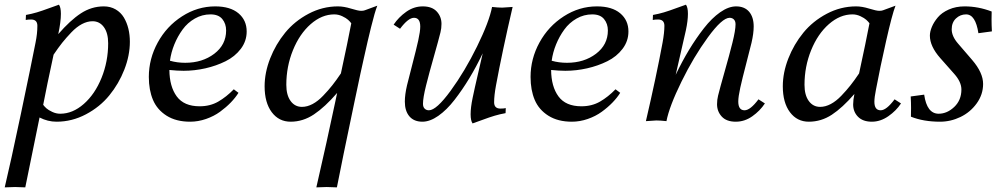

<svg xmlns="http://www.w3.org/2000/svg" viewBox="-27 -518 4269 821"><path d="M142.1 -15.6Q135.7 16.1 111.1 136.2Q86.4 256.3 81.1 283.2Q55.7 281.7 37.6 281.7L-6.8 283.2Q17.6 181.2 62.3 -31Q106.9 -243.2 125 -335.9Q132.8 -374 132.8 -407.7Q132.8 -434.6 106 -434.6Q91.8 -434.6 83 -432.6L84 -454.1Q108.4 -458.5 130.6 -465.1Q152.8 -471.7 182.9 -482.9Q212.9 -494.1 225.1 -498Q233.4 -486.3 233.4 -459Q233.4 -425.3 222.2 -372.1Q273.4 -431.2 318.8 -460.9Q364.3 -490.7 417 -490.7Q445.3 -490.7 467.5 -477.8Q489.7 -464.8 502.7 -443.1Q515.6 -421.4 522 -395Q528.3 -368.7 528.3 -339.4Q528.3 -280.8 504.6 -220.2Q481 -159.7 440.4 -110.1Q399.9 -60.5 340.3 -29.1Q280.8 2.4 214.8 2.4Q177.2 2.4 142.1 -15.6ZM202.1 -284.2Q172.4 -147 157.7 -69.8Q163.1 -62.5 171.4 -54.9Q179.7 -47.4 196.3 -39.6Q212.9 -31.7 230.5 -31.7Q283.7 -31.7 331.3 -73.5Q378.9 -115.2 407.2 -185.1Q435.5 -254.9 435.5 -333Q435.5 -377 417.2 -402.1Q398.9 -427.2 368.7 -427.2Q346.2 -427.2 323.2 -415Q300.3 -402.8 278.1 -379.6Q255.9 -356.4 239 -335.2Q222.2 -314 202.1 -284.2Z M972.7 -136.2 992.7 -121.1Q980 -100.6 960 -79.8Q939.9 -59.1 913.8 -40Q887.7 -21 854 -9.3Q820.3 2.4 786.1 2.4Q726.1 2.4 685.5 -23.2Q645 -48.8 627.2 -90.8Q609.4 -132.8 609.4 -189Q609.4 -266.6 647.5 -336.2Q685.5 -405.8 751.5 -448.2Q817.4 -490.7 893.1 -490.7Q957.5 -490.7 992.7 -461.2Q1027.8 -431.6 1027.8 -383.3Q1027.8 -342.3 1002.7 -309.1Q977.5 -275.9 937.5 -256.1Q897.5 -236.3 851.1 -225.8Q804.7 -215.3 758.3 -215.3Q731.4 -215.3 697.3 -218.8Q697.8 -147.9 728.8 -105.7Q759.8 -63.5 826.7 -63.5Q871.6 -63.5 906.2 -83.5Q940.9 -103.5 972.7 -136.2ZM873 -456.5Q837.4 -456.5 806.2 -438.7Q774.9 -420.9 753.7 -391.6Q732.4 -362.3 718.5 -328.1Q704.6 -293.9 699.7 -258.3Q730.5 -249.5 765.1 -249.5Q838.4 -249.5 889.2 -288.1Q939.9 -326.7 939.9 -387.7Q939.9 -416.5 923.6 -436.5Q907.2 -456.5 873 -456.5Z M1414.6 -120.6Q1362.3 -60.1 1315.4 -28.8Q1268.6 2.4 1215.8 2.4Q1165.5 2.4 1135 -38.3Q1104.5 -79.1 1104.5 -148.9Q1104.5 -207.5 1128.2 -268.1Q1151.9 -328.6 1192.4 -378.2Q1232.9 -427.7 1292.5 -459.2Q1352.1 -490.7 1418 -490.7Q1443.4 -490.7 1473.9 -481.2Q1504.4 -471.7 1517.1 -471.7Q1527.3 -471.7 1533.2 -474.1L1586.4 -493.7Q1581.1 -480.5 1574.5 -457.8Q1567.9 -435.1 1559.6 -401.4Q1551.3 -367.7 1544.9 -340.3Q1538.6 -313 1528.6 -268.1Q1518.6 -223.1 1513.9 -201.7Q1509.3 -180.2 1499.8 -134.8Q1490.2 -89.4 1488.8 -83Q1433.1 182.1 1413.6 283.2Q1382.3 281.7 1370.1 281.7L1325.7 283.2Q1371.1 85.9 1406.7 -83ZM1430.7 -204.1Q1460.4 -341.3 1475.1 -418.5Q1469.7 -425.8 1461.4 -433.3Q1453.1 -440.9 1436.5 -448.7Q1419.9 -456.5 1402.3 -456.5Q1349.1 -456.5 1301.5 -414.8Q1253.9 -373 1225.6 -303.2Q1197.3 -233.4 1197.3 -155.3Q1197.3 -111.3 1215.6 -86.2Q1233.9 -61 1264.2 -61Q1286.6 -61 1309.6 -73.2Q1332.5 -85.4 1354.7 -108.6Q1377 -131.8 1393.8 -153.1Q1410.6 -174.3 1430.7 -204.1Z M1779.3 2.4Q1743.2 2.4 1723.6 -20.5Q1704.1 -43.5 1704.1 -83.5Q1704.1 -113.3 1713.4 -153.3Q1719.2 -178.2 1736.1 -242.4Q1752.9 -306.6 1761.5 -345.5Q1770 -384.3 1770 -404.3Q1770 -441.9 1743.2 -441.9Q1718.8 -441.9 1683.6 -395L1656.2 -412.6Q1677.2 -444.3 1710 -467.5Q1742.7 -490.7 1780.8 -490.7Q1820.3 -490.7 1840.6 -468.8Q1860.8 -446.8 1860.8 -416Q1860.8 -397 1856.4 -379.4Q1848.6 -347.7 1828.4 -276.6Q1808.1 -205.6 1794.9 -152.6Q1781.7 -99.6 1781.7 -74.2Q1781.7 -60.5 1788.8 -53.5Q1795.9 -46.4 1807.1 -46.4Q1838.9 -46.4 1899.9 -129.9Q1960.9 -213.4 2012.9 -319.3Q2064.9 -425.3 2077.1 -488.3Q2103 -485.4 2120.6 -485.4L2165 -488.3Q2120.6 -297.4 2093.8 -152.3Q2085.9 -109.4 2085.9 -80.6Q2085.9 -53.7 2112.8 -53.7Q2127 -53.7 2135.7 -55.7L2134.8 -34.2Q2110.4 -29.8 2088.1 -23.2Q2065.9 -16.6 2035.9 -5.4Q2005.9 5.9 1993.7 9.8Q1985.4 -2 1985.4 -29.3Q1985.4 -58.6 1994.1 -100.1Q2001.5 -136.2 2017.8 -206.1Q2034.2 -275.9 2037.1 -290Q2009.8 -232.9 1980 -183.6Q1950.2 -134.3 1916.7 -91.1Q1883.3 -47.9 1847.4 -22.7Q1811.5 2.4 1779.3 2.4Z M2605 -136.2 2625 -121.1Q2612.3 -100.6 2592.3 -79.8Q2572.3 -59.1 2546.1 -40Q2520 -21 2486.3 -9.3Q2452.6 2.4 2418.5 2.4Q2358.4 2.4 2317.9 -23.2Q2277.3 -48.8 2259.5 -90.8Q2241.7 -132.8 2241.7 -189Q2241.7 -266.6 2279.8 -336.2Q2317.9 -405.8 2383.8 -448.2Q2449.7 -490.7 2525.4 -490.7Q2589.8 -490.7 2625 -461.2Q2660.2 -431.6 2660.2 -383.3Q2660.2 -342.3 2635 -309.1Q2609.9 -275.9 2569.8 -256.1Q2529.8 -236.3 2483.4 -225.8Q2437 -215.3 2390.6 -215.3Q2363.8 -215.3 2329.6 -218.8Q2330.1 -147.9 2361.1 -105.7Q2392.1 -63.5 2459 -63.5Q2503.9 -63.5 2538.6 -83.5Q2573.2 -103.5 2605 -136.2ZM2505.4 -456.5Q2469.7 -456.5 2438.5 -438.7Q2407.2 -420.9 2386 -391.6Q2364.7 -362.3 2350.8 -328.1Q2336.9 -293.9 2332 -258.3Q2362.8 -249.5 2397.5 -249.5Q2470.7 -249.5 2521.5 -288.1Q2572.3 -326.7 2572.3 -387.7Q2572.3 -416.5 2555.9 -436.5Q2539.6 -456.5 2505.4 -456.5Z M3120.6 -490.7Q3156.7 -490.7 3176.3 -467.8Q3195.8 -444.8 3195.8 -404.8Q3195.8 -375 3186.5 -335Q3180.7 -310.1 3163.8 -245.8Q3147 -181.6 3138.4 -142.8Q3129.9 -104 3129.9 -84Q3129.9 -46.4 3156.7 -46.4Q3181.2 -46.4 3216.3 -93.3L3243.7 -75.7Q3222.7 -43.9 3189.9 -20.8Q3157.2 2.4 3119.1 2.4Q3079.6 2.4 3059.3 -19.5Q3039.1 -41.5 3039.1 -72.3Q3039.1 -91.3 3043.5 -108.9Q3051.3 -140.6 3071.5 -211.7Q3091.8 -282.7 3105 -335.7Q3118.2 -388.7 3118.2 -414.1Q3118.2 -427.7 3111.1 -434.8Q3104 -441.9 3092.8 -441.9Q3061 -441.9 3000 -358.4Q2939 -274.9 2887 -168.9Q2835 -63 2822.8 0Q2796.9 -2.9 2779.3 -2.9L2734.9 0Q2779.3 -190.9 2806.2 -335.9Q2814 -378.9 2814 -407.7Q2814 -434.6 2787.1 -434.6Q2772.9 -434.6 2764.2 -432.6L2765.1 -454.1Q2789.6 -458.5 2811.8 -465.1Q2834 -471.7 2864 -482.9Q2894 -494.1 2906.2 -498Q2914.6 -486.3 2914.6 -459Q2914.6 -429.7 2905.8 -388.2Q2898.4 -355 2862.3 -198.2Q2889.6 -255.4 2919.4 -304.7Q2949.2 -354 2982.9 -397.2Q3016.6 -440.4 3052.5 -465.6Q3088.4 -490.7 3120.6 -490.7Z M3626.5 -116.2Q3575.2 -57.1 3529.8 -27.3Q3484.4 2.4 3431.6 2.4Q3381.3 2.4 3350.8 -38.3Q3320.3 -79.1 3320.3 -148.9Q3320.3 -207.5 3344 -268.1Q3367.7 -328.6 3408.2 -378.2Q3448.7 -427.7 3508.3 -459.2Q3567.9 -490.7 3633.8 -490.7Q3659.2 -490.7 3689.7 -481.2Q3720.2 -471.7 3732.9 -471.7Q3743.2 -471.7 3749 -474.1L3802.2 -493.7Q3787.6 -456.1 3762 -342.5Q3736.3 -229 3718.8 -135.7Q3711.9 -101.6 3711.9 -83Q3711.9 -46.4 3738.8 -46.4Q3763.2 -46.4 3798.3 -93.3L3825.7 -75.7Q3805.2 -44.4 3771.5 -21Q3737.8 2.4 3701.2 2.4Q3662.6 2.4 3641.8 -18.8Q3621.1 -40 3621.1 -71.3Q3621.1 -90.8 3626.5 -116.2ZM3646.5 -204.1Q3676.3 -341.3 3690.9 -418.5Q3685.5 -425.8 3677.2 -433.3Q3668.9 -440.9 3652.3 -448.7Q3635.7 -456.5 3618.2 -456.5Q3564.9 -456.5 3517.3 -414.8Q3469.7 -373 3441.4 -303.2Q3413.1 -233.4 3413.1 -155.3Q3413.1 -111.3 3431.4 -86.2Q3449.7 -61 3480 -61Q3502.4 -61 3525.4 -73.2Q3548.3 -85.4 3570.6 -108.6Q3592.8 -131.8 3609.6 -153.1Q3626.5 -174.3 3646.5 -204.1Z M3986.8 -31.7Q4022.9 -31.7 4053.5 -60.8Q4084 -89.8 4084 -135.3Q4084 -167.5 4053.7 -201.7L3993.7 -269.5Q3949.2 -319.8 3949.2 -365.7Q3949.2 -382.8 3957.8 -403.3Q3966.3 -423.8 3983.2 -443.8Q4000 -463.9 4030 -477.3Q4060.1 -490.7 4097.7 -490.7Q4156.2 -490.7 4213.4 -468.8Q4212.9 -458 4212.9 -435.1Q4212.9 -411.1 4214.4 -383.8L4156.7 -376Q4144.5 -456.5 4104 -456.5Q4079.1 -456.5 4060.8 -439.2Q4042.5 -421.9 4042.5 -392.6Q4042.5 -362.8 4069.8 -331.5L4129.9 -261.7Q4176.8 -207 4176.8 -159.2Q4176.8 -113.8 4149.4 -75.9Q4122.1 -38.1 4080.1 -17.8Q4038.1 2.4 3992.7 2.4Q3921.9 2.4 3868.2 -19Q3868.2 -24.9 3868.4 -37.4Q3868.7 -49.8 3868.7 -56.2Q3868.7 -79.6 3867.2 -105.5L3924.8 -113.3Q3936.5 -31.7 3986.8 -31.7Z"/></svg>

Font: Flanker
Style: Italic
Weight: 400
Italic angle: -12°
Designer: Flanker
Version: Version 2.027